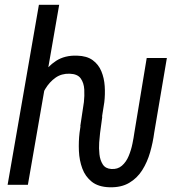

<svg xmlns="http://www.w3.org/2000/svg" viewBox="-20 -770 737 800"><path d="M226.6 -750 96.2 0H11.7L142.1 -750ZM127.9 -282.2 97.7 -283.7Q103 -325.2 116.5 -370.4Q129.9 -415.5 153.6 -454.1Q177.2 -492.7 213.6 -516.4Q250 -540 301.3 -538.1Q341.8 -537.1 366.2 -519.3Q390.6 -501.5 402.3 -473.1Q414.1 -444.8 416.3 -411.1Q418.5 -377.4 414.6 -344.2L398.9 -244.1H314.5L329.6 -344.7Q332.5 -370.1 331.1 -397.2Q329.6 -424.3 316.4 -443.1Q303.2 -461.9 270 -462.9Q236.3 -463.9 211.4 -446.3Q186.5 -428.7 169.4 -400.6Q152.3 -372.6 142.3 -340.8Q132.3 -309.1 127.9 -282.2ZM436 10.3Q389.6 8.8 362.5 -12.7Q335.4 -34.2 323 -67.9Q310.5 -101.6 308.8 -140.9Q307.1 -180.2 311.5 -217.3L321.3 -284.2H406.2L397 -215.8Q395 -200.7 393.3 -176.5Q391.6 -152.3 394.3 -127.4Q397 -102.5 408.2 -85Q419.4 -67.4 443.8 -65.9Q470.2 -64 488 -79.6Q505.9 -95.2 516.1 -119.9Q526.4 -144.5 531.7 -170.7Q537.1 -196.8 539.6 -215.8L591.3 -528.3H675.3L622.6 -217.3Q617.2 -176.3 605.5 -135.5Q593.8 -94.7 572.8 -61.3Q551.8 -27.8 518.3 -8.1Q484.9 11.7 436 10.3Z"/></svg>

Font: Roboto Condensed
Style: Italic
Weight: 400
Italic angle: -12°
Designer: Christian Robertson
Foundry: Google
Version: Version 3.0